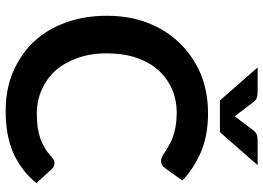

<svg xmlns="http://www.w3.org/2000/svg" viewBox="-150 -802 960 701"><g transform="rotate(90 330.5 -452.0)"><path d="M576.7 -170.4Q587.9 -170.4 596.2 -162.1L648.9 -104.5Q606 -50.8 541 -21Q477.5 7.8 386.7 7.8Q304.7 7.8 242.2 -19.5Q176.8 -47.9 131.8 -96.2Q86.4 -145 62.5 -212.9Q38.1 -279.8 38.1 -361.3Q38.1 -444.3 64 -511.2Q90.3 -578.6 137.7 -627.4Q185.1 -676.3 250 -704.1Q314.5 -731 395 -731Q475.1 -731 535.6 -705.1Q598.1 -677.7 639.6 -637.2L594.7 -574.7Q591.3 -568.8 584.5 -564Q578.1 -559.6 566.9 -559.6Q559.6 -559.6 551.3 -564Q546.9 -565.9 534.2 -574.7Q524.4 -580.6 512.2 -587.9Q498.5 -595.7 482.9 -602.1Q464.8 -608.4 444.8 -612.3Q418.5 -616.7 394.5 -616.7Q344.7 -616.7 306.2 -599.6Q266.1 -582 236.3 -549.3Q207.5 -516.6 191.4 -469.7Q175.3 -421.9 175.3 -361.3Q175.3 -300.8 192.9 -252.9Q210.9 -204.1 239.3 -172.9Q267.1 -142.1 309.1 -123.5Q348.6 -106 395 -106Q421.9 -106 444.8 -108.9Q465.8 -111.8 485.8 -118.7Q501.5 -124 521.5 -135.7Q534.7 -143.1 554.7 -160.6Q559.6 -165 564.9 -168Q570.8 -170.4 576.7 -170.4ZM494.1 -912.1H583.5L462.9 -774.4H347.2L226.6 -912.1H315.9Q324.7 -912.1 334 -910.2Q345.2 -907.7 353 -897L397.5 -838.4Q398.9 -836.9 401.9 -833Q403.8 -829.1 404.8 -827.6Q405.8 -829.1 408.7 -833Q410.2 -835.9 412.6 -838.4L456.5 -896.5Q464.8 -907.7 476.1 -910.2Q485.4 -912.1 494.1 -912.1Z"/></g></svg>

Font: Lato-SemiBold
Style: Bold
Weight: 500
Designer: Lukasz Dziedzic with Adam Twardoch and Botio Nikoltchev
Foundry: tyPoland Lukasz Dziedzic
Version: ""